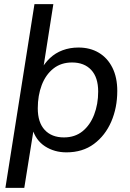

<svg xmlns="http://www.w3.org/2000/svg" viewBox="-20 -725 627 925"><path d="M6 180 146 -705H237L187 -387L176 -386Q194 -420 220.5 -445Q247 -470 282 -483Q317 -496 358 -496Q414 -496 456 -471Q498 -446 521.5 -399Q545 -352 545 -287Q545 -206 516 -139Q487 -72 432.5 -31.5Q378 9 300 9Q242 9 197 -20Q152 -49 135 -107H143L97 180ZM288 -63Q341 -63 377.5 -92.5Q414 -122 433.5 -172.5Q453 -223 453 -284Q453 -352 419.5 -388Q386 -424 327 -424Q274 -424 237 -394.5Q200 -365 181 -315Q162 -265 162 -203Q162 -135 195.5 -99Q229 -63 288 -63Z"/></svg>

Font: Nunito Sans 12pt Medium
Style: Italic
Weight: 500
Italic angle: -9°
Designer: Vernon Adams
Foundry: Vernon Adams
Version: Version 3.101;gftools[0.9.27]